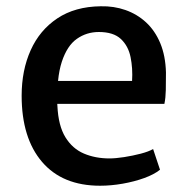

<svg xmlns="http://www.w3.org/2000/svg" viewBox="-20 -584 598 612"><path d="M299 8Q179 8 114 -68Q49 -144 49 -279Q49 -360 77.8 -424Q106.5 -488 162.8 -525.5Q219 -563 301 -564Q343 -565 380 -552Q417 -539 445.5 -512.8Q474 -486.5 490.8 -446.5Q507.5 -406.5 509 -353Q509 -321.5 508.5 -296.8Q508 -272 504 -253H162.5Q163 -249.5 163 -246Q166 -183 188.5 -146.5Q211 -110 247.5 -94.5Q284 -79 329 -79Q348 -79 375.5 -83.2Q403 -87.5 428.8 -94.2Q454.5 -101 468 -109L490 -43Q471.5 -28 439.8 -16.5Q408 -5 371 1.5Q334 8 299 8ZM401 -326Q403.5 -366 396.2 -401.8Q389 -437.5 365.2 -459.8Q341.5 -482 295 -482Q256 -482 225 -460.2Q194 -438.5 177 -387Q168.5 -361 165 -326Z"/></svg>

Font: Koeln Type Sans
Style: Regular
Weight: 400
Designer: Eben Sorkin
Foundry: Eben Sorkin
Version: Version 2.001